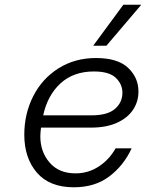

<svg xmlns="http://www.w3.org/2000/svg" viewBox="-20 -790 619 814"><path d="M83 -219Q83 -307 120.5 -381.5Q158 -456 227.5 -500Q297 -544 387 -544Q479 -544 523 -502.5Q567 -461 567 -402Q567 -359 544 -324.5Q521 -290 476 -269.5Q431 -249 366 -249H154L153 -242Q151 -222 151 -212Q151 -146 190.5 -100.5Q230 -55 300 -55Q354 -55 398.5 -84Q443 -113 470 -161H538Q505 -89 444 -42.5Q383 4 293 4Q190 4 136.5 -58Q83 -120 83 -219ZM368 -301Q436 -301 467.5 -328.5Q499 -356 499 -397Q499 -433 471 -460Q443 -487 378 -487Q292 -487 237 -437Q182 -387 163 -301ZM375 -596 503 -770H579L431 -596Z"/></svg>

Font: Be Vietnam Light
Style: Italic
Weight: 300
Italic angle: -9.222°
Designer: Gabriel Lam
Foundry: TypeRant
Version: Version 3.000